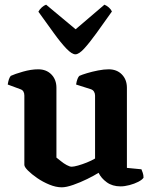

<svg xmlns="http://www.w3.org/2000/svg" viewBox="-20 -796 651 820"><path d="M244 4Q219 4 191 -7.5Q163 -19 139 -35.5Q115 -52 99.5 -67.5Q84 -83 84 -92V-388Q84 -398 80 -405Q76 -412 67 -415L13 -435Q15 -448 18 -457Q21 -466 26 -472Q43 -480 78 -490Q113 -500 143 -500Q178 -500 199.5 -478Q221 -456 221 -421V-123Q229 -117 240.5 -107.5Q252 -98 265 -91Q278 -84 286 -84Q295 -84 313 -89Q331 -94 351 -102Q371 -110 386 -119V-388Q386 -397 381.5 -404.5Q377 -412 368 -415L305 -435Q307 -449 311 -459Q315 -469 319 -472Q330 -477 351.5 -483.5Q373 -490 398.5 -495Q424 -500 444 -500Q479 -500 500.5 -478Q522 -456 522 -421V-79L584 -73Q586 -68 589.5 -58.5Q593 -49 593 -37Q587 -28 570.5 -19.5Q554 -11 533 -5.5Q512 0 495 0Q460 0 436 -17.5Q412 -35 401 -58Q382 -46 352.5 -31.5Q323 -17 293 -6.5Q263 4 244 4ZM302 -564Q287 -564 263.5 -588.5Q240 -613 210 -654.5Q180 -696 144 -746Q149 -756 158.5 -764.5Q168 -773 177 -776L303 -671L426 -776Q436 -772 445 -764Q454 -756 458 -747Q422 -696 392 -654.5Q362 -613 339.5 -588.5Q317 -564 302 -564Z"/></svg>

Font: Texturina Medium 12pt
Style: Bold
Weight: 700
Version: Version 1.002